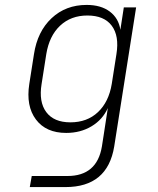

<svg xmlns="http://www.w3.org/2000/svg" viewBox="-20 -580 640 780"><path d="M101 180 109 135H254Q374 135 394 15L401 -30L418 -141Q397 -94 352 -67Q307 -40 249 -40Q167 -40 126 -94.5Q85 -149 99 -239L118 -360Q132 -452 189.5 -506Q247 -560 332 -560Q390 -560 426 -533Q462 -506 469 -459L483 -550H533L444 15Q417 180 246 180ZM266 -83Q334 -83 378 -124.5Q422 -166 434 -239L453 -360Q465 -434 434 -475.5Q403 -517 335 -517Q268 -517 224 -475.5Q180 -434 168 -360L149 -239Q137 -166 168 -124.5Q199 -83 266 -83Z"/></svg>

Font: JetBrains Mono NL Thin
Style: Italic
Weight: 100
Italic angle: -9°
Monospace: yes
Designer: Philipp Nurullin, Konstantin Bulenkov
Foundry: JetBrains
Version: Version 2.305; ttfautohint (v1.8.4.7-5d5b)